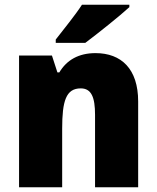

<svg xmlns="http://www.w3.org/2000/svg" viewBox="-20 -786 658 806"><path d="M523 -756V-766H324C295 -721 247 -663 214 -620V-606H338C390 -645 483 -719 523 -756ZM381 -563C310 -563 260 -534 229 -482H221L198 -553H60V0H241V-246C241 -362 257 -415 319 -415C364 -415 379 -377 379 -304V0H560V-360C560 -497 489 -563 381 -563Z"/></svg>

Font: Noto Sans Gujarati UI SemiCondensed Black
Style: Regular
Weight: 900
Width: 4
Designer: Jelle Bosma - Monotype Design Team, Universal Thirst
Foundry: Monotype Imaging Inc.
Version: Version 2.106